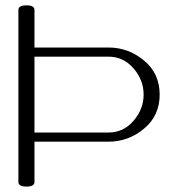

<svg xmlns="http://www.w3.org/2000/svg" viewBox="-20 -686 642 718"><path d="M79.1 11.7Q48.8 11.7 48.8 -5.4V-648.9Q48.8 -666 79.1 -666Q108.9 -666 108.9 -648.9V-508.3H386.2Q460 -508.3 518.6 -459.7Q577.1 -411.1 577.1 -332.5Q577.1 -253.4 518.6 -204.8Q460 -156.2 386.2 -156.2H108.9V-5.4Q108.9 11.7 79.1 11.7ZM386.2 -190.4Q441.4 -190.4 479.2 -234.1Q517.1 -277.8 517.1 -332.5Q517.1 -386.7 479.2 -430.4Q441.4 -474.1 386.2 -474.1H108.9V-190.4Z"/></svg>

Font: Gayathri Thin
Style: Regular
Weight: 100
Designer: Binoy Dominic <binoy.domenic@gmail.com>
Foundry: SMC
Version: Version 1.000